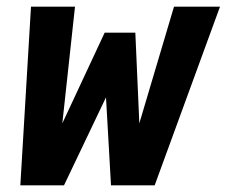

<svg xmlns="http://www.w3.org/2000/svg" viewBox="-20 -556 680 576"><path d="M41 0 73 -536H205L167 -186L294 -458H386L398 -186L502 -536H640L444 0H313L298 -264L172 0Z"/></svg>

Font: Geist Mono
Style: Bold Italic
Weight: 700
Italic angle: -12°
Monospace: yes
Designer: Basement.studio, Andrés Briganti, Mateo Zaragoza
Foundry: Basement.studio, Vercel, Andrés Briganti, Guido Ferreyra, Mateo Zaragoza
Version: Version 1.500; ttfautohint (v1.8.4.7-5d5b)